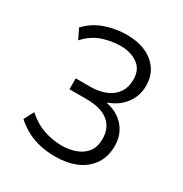

<svg xmlns="http://www.w3.org/2000/svg" viewBox="-167 -842 935 979"><g transform="rotate(30 300.0 -352.5)"><path d="M292 8Q249 8 207.5 -0.5Q166 -9 128.5 -28Q91 -47 58 -77L88 -135Q136 -92 189 -74.5Q242 -57 293 -57Q336 -57 374 -70.5Q412 -84 435 -113Q458 -142 458 -190Q458 -256 414 -291Q370 -326 285 -326H185V-390H269Q319 -390 358.5 -405.5Q398 -421 420.5 -452.5Q443 -484 443 -532Q443 -591 402 -619.5Q361 -648 302 -648Q249 -648 195.5 -630Q142 -612 99 -564L70 -623Q113 -670 174.5 -691.5Q236 -713 302 -713Q366 -713 413.5 -691.5Q461 -670 488 -630.5Q515 -591 515 -535Q515 -476 480 -430Q445 -384 387 -364V-360Q426 -353 458.5 -331Q491 -309 510.5 -273.5Q530 -238 530 -191Q530 -126 499 -81.5Q468 -37 415 -14.5Q362 8 292 8Z"/></g></svg>

Font: Nunito Sans 6pt Light
Style: Regular
Weight: 300
Version: Version 3.101;gftools[0.9.27]